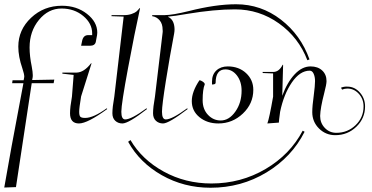

<svg xmlns="http://www.w3.org/2000/svg" viewBox="-37 -576 1749 902"><path d="M344 -361 348 -380Q353 -411 377 -411H396Q396 -415 396 -419Q396 -466 354 -501Q312 -536 252 -536Q190 -536 146 -482.5Q102 -429 102 -353Q102 -312 112 -264Q117 -237 117 -223Q117 -214 116 -210L114 -200L218 -202L215 -185H112L38 303L-17 305Q7 163 73 -185H20L22 -199H74L76 -209Q77 -214 77 -216Q77 -228 68 -255Q49 -310 49 -357Q49 -436 109 -492.5Q169 -549 254 -549Q323 -549 371.5 -511Q420 -473 420 -423Q420 -417 419 -411L413 -379Q409 -361 385 -361ZM301 -122 309 -224 256 -230V-235H323Q358 -236 391 -279L393 -278L344 -123Q335 -69 335 -51Q335 -33 340.5 -27.5Q346 -22 363 -22Q402 -22 464 -67L467 -64Q374 4 334 4Q292 4 292 -44Q292 -72 301 -122Z M500 -122 544 -498 487 -500V-505H546Q566 -505 581.5 -510.5Q597 -516 603.5 -521.5Q610 -527 619 -538L621 -537Q596 -425 564.5 -256Q533 -87 533 -51Q533 -15 551 -15Q580 -15 651 -67L654 -64Q567 4 538 4Q518 4 504.5 -8.5Q491 -21 491 -44Q491 -72 500 -122Z M1394 43Q1334 162 1215 234Q1096 306 952 306Q827 306 723 247Q619 188 565 90L576 82Q630 174 732 230Q834 286 956 286Q1095 286 1210.5 218Q1326 150 1385 38ZM1407 -293Q1366 -400 1273.5 -466Q1181 -532 1067 -532Q970 -532 844 -511Q780 -500 753 -498L752 -497Q782 -484 783 -439Q783 -429 781 -418Q760 -308 742 -194.5Q724 -81 724 -51Q724 -15 742 -15Q771 -15 842 -67L845 -64Q756 4 729 4Q709 4 695.5 -8.5Q682 -21 682 -44Q682 -72 691 -122L727 -423Q728 -430 727 -436Q727 -464 713 -480.5Q699 -497 678 -500V-505H737Q773 -505 850 -524Q976 -556 1072 -556Q1189 -556 1282.5 -484Q1376 -412 1417 -297Z M925 -180Q915 -156 915 -105Q915 -63 940 -36.5Q965 -10 1000 -10Q1039 -10 1068.5 -51.5Q1098 -93 1098 -150Q1098 -193 1076 -221.5Q1054 -250 1022 -250Q976 -250 976 -187Q976 -179 959 -179V-193Q959 -226 979.5 -245Q1000 -264 1033 -264Q1085 -264 1119 -232.5Q1153 -201 1153 -154Q1153 -89 1104 -42.5Q1055 4 989 4Q936 4 900 -25.5Q864 -55 864 -101Q864 -145 900 -199Q906 -199 915.5 -192.5Q925 -186 925 -180Z M1273 0 1219 4Q1228 -19 1246 -122V-231L1197 -233V-238H1247Q1274 -238 1291 -272L1293 -271L1289 -126Q1312 -189 1347 -226.5Q1382 -264 1422 -264Q1456 -264 1476.5 -245Q1497 -226 1497 -195Q1497 -180 1486 -138Q1468 -69 1467 -31Q1467 2 1489 25Q1511 48 1543 48Q1596 48 1633.5 12Q1671 -24 1671 -76Q1671 -111 1648.5 -135.5Q1626 -160 1595 -160Q1582 -160 1570 -155L1565 -164Q1579 -170 1595 -169Q1629 -169 1653.5 -141.5Q1678 -114 1678 -76Q1678 -20 1637 19.5Q1596 59 1538 59Q1493 59 1461.5 27.5Q1430 -4 1430 -49Q1430 -78 1437 -128Q1443 -174 1443 -195Q1443 -215 1436.5 -229.5Q1430 -244 1418 -244Q1372 -244 1334 -188.5Q1296 -133 1279 -51Q1273 -7 1273 0Z"/></svg>

Font: Kleymissky
Style: Regular
Weight: 500
Italic angle: -8°
Designer: gluk
Foundry: gluk
Version: Version 0.283